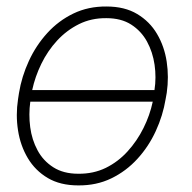

<svg xmlns="http://www.w3.org/2000/svg" viewBox="-20 -558 587 588"><path d="M306.2 -538.1Q361.8 -538.1 400.1 -515.1Q438.5 -492.2 460.9 -454.1Q483.4 -416 490.5 -369.1Q497.6 -322.3 490.7 -273.9L487.3 -254.9Q479 -204.1 457 -156.5Q435.1 -108.9 400.6 -71.3Q366.2 -33.7 320.8 -11.7Q275.4 10.3 219.7 9.8Q164.6 9.8 126.2 -12.9Q87.9 -35.6 65.2 -73.7Q42.5 -111.8 35.2 -158.7Q27.8 -205.6 35.2 -253.9L38.1 -272.9Q46.4 -323.7 68.4 -371.3Q90.3 -418.9 124.8 -456.8Q159.2 -494.6 204.8 -516.6Q250.5 -538.6 306.2 -538.1ZM305.7 -502.4Q259.8 -502.9 221.9 -484.1Q184.1 -465.3 155 -433.8Q126 -402.3 106.7 -362.8Q87.4 -323.2 78.6 -282.2H453.1Q459 -320.8 453.4 -359.6Q447.8 -398.4 430.2 -430.7Q412.6 -462.9 381.8 -482.7Q351.1 -502.4 305.7 -502.4ZM219.7 -25.9Q266.1 -25.4 304 -43.9Q341.8 -62.5 370.8 -94.5Q399.9 -126.5 419.4 -165.8Q439 -205.1 447.8 -246.6H72.8Q67.4 -207.5 72.5 -168.7Q77.6 -129.9 95 -97.7Q112.3 -65.4 143.3 -45.7Q174.3 -25.9 219.7 -25.9Z"/></svg>

Font: Roboto ExtraLight
Style: Italic
Weight: 250
Designer: Christian Robertson
Foundry: Google
Version: Version 3.009; 2024